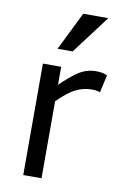

<svg xmlns="http://www.w3.org/2000/svg" viewBox="-87 -818 569 869"><g transform="rotate(10 198.0 -383.0)"><path d="M359.9 -429.2Q346.2 -435.1 320.8 -435.1Q283.2 -435.1 248.3 -417.7Q213.4 -400.4 167 -354V0H83V-512.2H167V-429.2Q202.1 -464.8 241 -492.4Q279.8 -520 327.1 -520Q358.9 -520 377.9 -509.8ZM206.1 -589.8H136.7L223.6 -766.1H338.9Z"/></g></svg>

Font: ClearSansRegular
Style: Regular
Weight: 400
Foundry: Intel Corporation
Version: Version 1.00